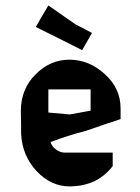

<svg xmlns="http://www.w3.org/2000/svg" viewBox="-20 -666 501 688"><path d="M250 -579.1C207 -609.4 174.8 -631.8 153.3 -646.5C132.8 -612.3 118.2 -586.9 108.4 -569.3C181.6 -533.2 237.3 -504.9 274.4 -486.3C290 -513.7 301.8 -534.2 309.6 -547.9C283.2 -561.5 262.7 -572.3 250 -579.1ZM234.4 2C264.6 1 293.9 -4.9 320.3 -17.6C346.7 -31.2 368.2 -49.8 384.8 -72.3H383.8C383.8 -91.8 383.8 -107.4 383.8 -119.1H211.9C201.2 -119.1 190.4 -123 181.6 -129.9C170.9 -136.7 164.1 -146.5 161.1 -157.2C207 -173.8 249 -187.5 288.1 -197.3C342.8 -215.8 383.8 -230.5 412.1 -239.3C412.1 -252 412.1 -264.6 412.1 -277.3C412.1 -325.2 393.6 -366.2 355.5 -400.4C318.4 -434.6 277.3 -451.2 231.4 -452.1C230.5 -452.1 229.5 -452.1 228.5 -452.1C182.6 -452.1 141.6 -434.6 106.4 -398.4C72.3 -364.3 54.7 -320.3 54.7 -268.6C54.7 -267.6 54.7 -266.6 54.7 -265.6C55.7 -231.4 55.7 -205.1 55.7 -185.5C58.6 -133.8 77.1 -88.9 111.3 -52.7C145.5 -16.6 184.6 2 229.5 2C231.4 2 232.4 2 234.4 2ZM153.3 -345.7H304.7V-269.5L230.5 -255.9L153.3 -262.7Z"/></svg>

Font: DropForged
Style: Regular
Weight: 400
Designer: Antoine
Version: Version 1.0